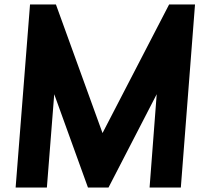

<svg xmlns="http://www.w3.org/2000/svg" viewBox="-20 -840 894 860"><path d="M790 0 853.5 -820H737.5L439.2 -244L230.5 -820H114.5L50 0H190L222.9 -418L374 0H466L681.9 -418L650 0Z"/></svg>

Font: Poland Can Into
Style: Of Regular
Weight: 500
Foundry: Cannot Into Space Fonts
Version: Version 1.01